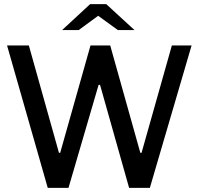

<svg xmlns="http://www.w3.org/2000/svg" viewBox="-20 -905 956 925"><path d="M548 -760 453 -829 359 -760H279L414 -885H492L628 -760ZM14 -686H119L264 -169H270L416 -686H511L656 -169H662L808 -686H903L702 0H602L462 -496H455L310 0H210Z"/></svg>

Font: Chivo
Style: Regular
Weight: 400
Designer: Hector Gatti
Foundry: Omnibus-Type
Version: Version 1.007;PS 001.007;hotconv 1.0.88;makeotf.lib2.5.64775